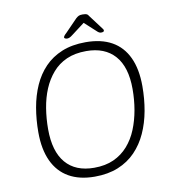

<svg xmlns="http://www.w3.org/2000/svg" viewBox="-92 -934 916 1020"><g transform="rotate(-10 365.5 -424.0)"><path d="M337 6Q255 6 198 -26.5Q141 -59 111.5 -122.5Q82 -186 82 -278Q82 -346 93 -409.5Q104 -473 128 -527Q152 -581 190.5 -621Q229 -661 284 -683.5Q339 -706 412 -706Q496 -706 553 -674Q610 -642 639.5 -579Q669 -516 669 -424Q669 -355 657.5 -291.5Q646 -228 621.5 -174Q597 -120 558 -79.5Q519 -39 464 -16.5Q409 6 337 6ZM342 -41Q403 -41 448 -61.5Q493 -82 525 -118.5Q557 -155 576.5 -203Q596 -251 605.5 -305.5Q615 -360 615 -418Q615 -537 561 -598Q507 -659 407 -659Q346 -659 301 -639Q256 -619 224.5 -582.5Q193 -546 173.5 -499.5Q154 -453 145 -398Q136 -343 136 -285Q136 -165 189 -103Q242 -41 342 -41ZM320 -742Q314 -742 309 -744.5Q304 -747 304 -750Q304 -754 308 -759.5Q312 -765 320 -772L386 -840Q395 -848 402 -851Q409 -854 422 -854Q431 -854 436.5 -853Q442 -852 446.5 -849.5Q451 -847 454 -841L506 -772Q511 -765 515 -760Q519 -755 519 -751Q519 -746 514.5 -744Q510 -742 503 -742Q497 -742 491.5 -745Q486 -748 478 -756L420 -809L350 -756Q340 -748 333 -745Q326 -742 320 -742Z"/></g></svg>

Font: Asap ExtraLight
Style: Italic
Weight: 250
Italic angle: -6°
Version: Version 3.001